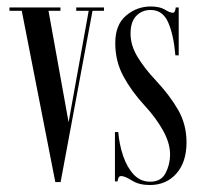

<svg xmlns="http://www.w3.org/2000/svg" viewBox="-20 -546 604 578"><path d="M146.5 2 45.5 -513.5H8.5V-523.5H162V-513.5H126L186.5 -178L247 -513.5H209.5V-523.5H293V-513.5H258.5L162.5 2Z M431 11Q398.5 11 377.2 -2.5Q356 -16 344.5 -16Q335.5 -16 334 0H326V-148.5H336Q339 -111.5 350.5 -77.2Q362 -43 382.2 -21Q402.5 1 432.5 1Q465 1 478.5 -25Q492 -51 492 -81Q492 -115 470.8 -153.2Q449.5 -191.5 416 -227.5Q376 -271 351.5 -316.2Q327 -361.5 327 -416.5Q327 -471.5 359.5 -499Q392 -526.5 433.5 -526.5Q461 -526.5 476.5 -517Q492 -507.5 500.5 -507.5Q507.5 -507.5 509 -523.5H518V-379.5H508Q502.5 -442.5 486 -479.2Q469.5 -516 433.5 -516Q407.5 -516 390.2 -498.2Q373 -480.5 373 -444.5Q373 -409.5 394 -374.8Q415 -340 449 -304Q491.5 -258.5 516.5 -214.8Q541.5 -171 541.5 -117.5Q541.5 -58 511 -23.5Q480.5 11 431 11Z"/></svg>

Font: Imbue 100pt
Style: Regular
Weight: 400
Designer: Tyler Finck
Foundry: Etcetera Type Company
Version: Version 1.102; ttfautohint (v1.8.3)